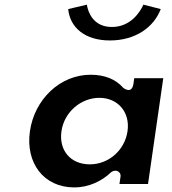

<svg xmlns="http://www.w3.org/2000/svg" viewBox="-20 -830 752 840"><path d="M607.4 -809.6C592.9 -777.5 551.6 -712 469.6 -712C388.3 -712 365.5 -775.8 359.9 -809.6L278.4 -790.3C285.8 -710.4 350.6 -653 461.1 -653C571.1 -653 652.5 -709.4 683.3 -790.3ZM110.9 -256C91 -117.7 170.7 -10 305.4 -10C368 -10 425.5 -37.8 464.2 -74.8C469.2 -79.5 476.8 -83 484 -83H486C496.7 -83 509.5 -73.1 507.4 -58L502.6 -25H627.6L694.3 -488H567.3L563.9 -464C556.7 -414.5 518.8 -446.1 518.8 -446.1C487 -482.3 439.8 -503 376.5 -503C241.8 -503 130.8 -394.4 110.9 -256ZM248.9 -256C261.1 -340.7 334.7 -402 414.9 -402C494.3 -402 550.1 -340.6 537.9 -256C525.9 -172.8 455.4 -111 373 -111C287.7 -111 236.9 -173.1 248.9 -256Z"/></svg>

Font: Hussar Ekologiczny
Style: Regular
Weight: 400
Foundry: Cannot Into Space Fonts
Version: Version 0.97